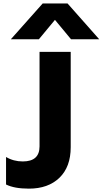

<svg xmlns="http://www.w3.org/2000/svg" viewBox="-20 -1077 604 1131"><path d="M15.6 9.8V-152.3Q59.6 -126 114.3 -126Q212.9 -126 212.9 -214.8V-771.5H396.5V-210Q396.5 -93.8 330.1 -29.8Q263.7 34.2 150.4 34.2Q64.5 34.2 15.6 9.8ZM43.9 -845.7 231.4 -1056.6H377.9L564.5 -845.7H398.4L303.7 -960L209 -845.7Z"/></svg>

Font: GenEi M Gothic v2 Heavy
Style: Regular
Weight: 800
Version: Version 2.0